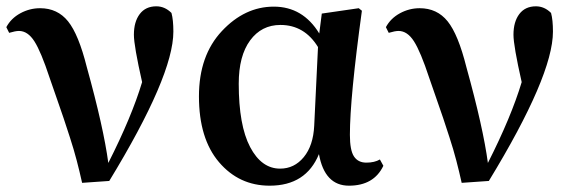

<svg xmlns="http://www.w3.org/2000/svg" viewBox="-20 -572 1819 608"><path d="M9 -468 0 -486Q15 -514 44.5 -530Q74 -546 107 -546Q162 -546 195.5 -504.5Q229 -463 255 -359Q308 -168 323 -56Q397 -202 430 -312Q404 -427 404 -462Q404 -503 422.5 -527.5Q441 -552 475 -552Q502 -552 523 -531Q529 -509 529 -472Q529 -332 326 1L240 7Q232 -29 223 -63.5Q214 -98 201.5 -136.5Q189 -175 181.5 -197.5Q174 -220 158 -265.5Q142 -311 137 -326Q110 -408 89 -441Q68 -474 40 -474Q29 -474 9 -468Z M975 -174 987 -423Q944 -493 868 -493Q808 -493 772 -444Q736 -395 736 -307Q736 -175 772 -106.5Q808 -38 867 -38Q912 -38 942 -74.5Q972 -111 975 -174ZM1183 -67 1194 -47Q1164 16 1085 16Q1008 16 990 -84Q949 16 834 16Q737 16 673.5 -58.5Q610 -133 610 -267Q610 -396 682.5 -473.5Q755 -551 847 -551Q939 -551 991 -466L999 -529L1116 -546L1126 -538Q1088 -262 1088 -145Q1088 -96 1101 -76.5Q1114 -57 1140 -57Q1166 -57 1183 -67Z M1211 -468 1202 -486Q1217 -514 1246.5 -530Q1276 -546 1309 -546Q1364 -546 1397.5 -504.5Q1431 -463 1457 -359Q1510 -168 1525 -56Q1599 -202 1632 -312Q1606 -427 1606 -462Q1606 -503 1624.5 -527.5Q1643 -552 1677 -552Q1704 -552 1725 -531Q1731 -509 1731 -472Q1731 -332 1528 1L1442 7Q1434 -29 1425 -63.5Q1416 -98 1403.5 -136.5Q1391 -175 1383.5 -197.5Q1376 -220 1360 -265.5Q1344 -311 1339 -326Q1312 -408 1291 -441Q1270 -474 1242 -474Q1231 -474 1211 -468Z"/></svg>

Font: Swei Spring CJKtc
Style: Bold
Weight: 700
Version: Version 1.021